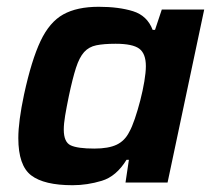

<svg xmlns="http://www.w3.org/2000/svg" viewBox="-20 -538 631 566"><path d="M194 8Q110 8 72 -21Q34 -50 34 -131Q34 -180 51 -260Q73 -361 99.5 -417Q126 -473 166.5 -495.5Q207 -518 271 -518Q330 -518 372 -505Q414 -492 430 -450H437L457 -510H582L474 0H350L360 -67H353Q323 -18 280 -5Q237 8 194 8ZM258 -100Q300 -100 324 -111.5Q348 -123 361 -149Q369 -163 377.5 -188Q386 -213 393.5 -242Q401 -271 405.5 -298Q410 -325 410 -343Q410 -380 390.5 -394.5Q371 -409 321 -409Q286 -409 264 -404.5Q242 -400 228 -384.5Q214 -369 204 -338Q194 -307 183 -255Q176 -221 172 -197Q168 -173 168 -156Q168 -119 188.5 -109.5Q209 -100 258 -100Z"/></svg>

Font: Saira SemiBold
Style: Italic
Weight: 600
Italic angle: -12°
Designer: Hector Gatti with collaboration of the Omnibus-Type team
Foundry: Omnibus-Type
Version: Version 1.100; ttfautohint (v1.8.3)